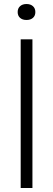

<svg xmlns="http://www.w3.org/2000/svg" viewBox="-20 -936 264 956"><path d="M83 0V-740H141.5V0ZM112 -836.5Q92 -836.5 80 -847Q68 -857.5 68 -876Q68 -894.5 80 -905.2Q92 -916 112 -916Q132 -916 144 -905.2Q156 -894.5 156 -876Q156 -857.5 144 -847Q132 -836.5 112 -836.5Z"/></svg>

Font: Encode Sans SemiCondensed SemiCondensed Light
Style: Regular
Weight: 300
Width: 4
Designer: Multiple Designers
Foundry: Impallari Type
Version: Version 3.000; ttfautohint (v1.8.3) -l 8 -r 50 -G 200 -x 14 